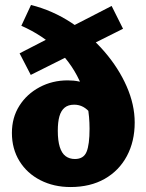

<svg xmlns="http://www.w3.org/2000/svg" viewBox="-20 -741 590 774"><path d="M264 13Q197 13 143 -14.5Q89 -42 58.5 -91.5Q28 -141 28 -205Q28 -267 58 -314.5Q88 -362 139.5 -389.5Q191 -417 253 -417Q302 -417 337 -399Q372 -381 385 -348L346 -283Q332 -301 315.5 -310Q299 -319 279 -319Q255 -319 240.5 -307Q226 -295 219.5 -272Q213 -249 213 -214Q213 -174 221 -148.5Q229 -123 244.5 -111.5Q260 -100 282 -100Q317 -100 329 -129Q341 -158 341 -222Q341 -318 308.5 -397.5Q276 -477 214.5 -538Q153 -599 66 -637L105 -721Q192 -699 267.5 -649.5Q343 -600 400.5 -533.5Q458 -467 490.5 -393Q523 -319 523 -247Q523 -171 491.5 -112Q460 -53 402 -20Q344 13 264 13ZM104 -439 59 -526 430 -717 476 -625Z"/></svg>

Font: Ysabeau Office Black
Style: Regular
Weight: 900
Designer: Christian Thalmann (Catharsis Fonts)
Version: Version 2.001;gftools[0.9.30]; featfreeze: tnum,lnum,ss02